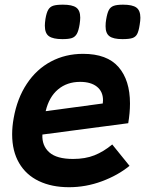

<svg xmlns="http://www.w3.org/2000/svg" viewBox="-20 -789 640 822"><path d="M32 -214Q32 -247.5 38.5 -283Q53.5 -368 94.8 -430.2Q136 -492.5 198 -525.5Q260 -558.5 335.5 -558.5Q438.5 -558.5 487.5 -502Q536.5 -445.5 536.5 -346Q536.5 -306 529 -261.5L161.5 -213Q159 -165.5 190.8 -137Q222.5 -108.5 293 -108.5Q345 -108.5 384.5 -124.2Q424 -140 460.5 -170.5L534.5 -79Q485 -38.5 416.5 -13Q348 12.5 275.5 12.5Q201.5 12.5 146.5 -13.8Q91.5 -40 61.8 -91Q32 -142 32 -214ZM421 -360Q421 -397 395 -417.8Q369 -438.5 323 -438.5Q267 -438.5 228.5 -406.2Q190 -374 175.5 -313L420 -346Q421 -356 421 -360ZM172 -679Q172 -690 174.5 -707.5Q179 -734.5 186.5 -747.2Q194 -760 208 -764.5Q222 -769 249.5 -769Q289 -769 306.2 -756.8Q323.5 -744.5 323.5 -713.5Q323.5 -703 321 -685.5Q316.5 -657 308.8 -643.8Q301 -630.5 287.5 -626Q274 -621.5 247 -621.5Q207.5 -621.5 189.8 -633.8Q172 -646 172 -679ZM432 -676.5Q432 -692 434.5 -705.5Q439 -733 446 -746Q453 -759 466.8 -764Q480.5 -769 507 -769Q547 -769 564 -756.5Q581 -744 581 -713Q581 -700.5 578 -683Q574 -656 567.2 -643.2Q560.5 -630.5 546.5 -626Q532.5 -621.5 504 -621.5Q465.5 -621.5 448.8 -633.8Q432 -646 432 -676.5Z"/></svg>

Font: JuliaMono ExtraBoldItalic
Style: Regular
Weight: 800
Italic angle: -9°
Monospace: yes
Designer: cormullion
Foundry: corm
Version: Version 0.049; ttfautohint (v1.8.4)